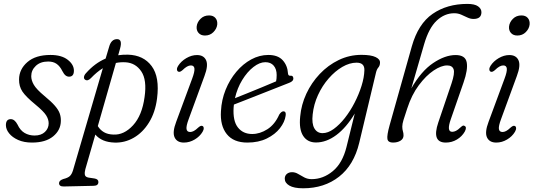

<svg xmlns="http://www.w3.org/2000/svg" viewBox="-20 -740 2801 1008"><path d="M161.5 -28.5Q196 -28.5 215.8 -47.2Q235.5 -66 235.5 -92.5Q235.5 -113.5 222 -134.8Q208.5 -156 166 -191Q116 -232 97.8 -259.2Q79.5 -286.5 80 -323Q80.5 -376.5 123.8 -414Q167 -451.5 245 -451.5Q303 -451.5 335.5 -426.2Q368 -401 368 -369Q368 -337.5 342.5 -337.5Q332.5 -337.5 324 -344.2Q315.5 -351 307 -367.5Q295 -392 277.5 -404.5Q260 -417 233 -417Q192 -417 168 -394.2Q144 -371.5 144 -340Q144 -318 157.8 -294.5Q171.5 -271 213.5 -236Q249.5 -206.5 268.2 -184.8Q287 -163 293.5 -144.5Q300 -126 299.5 -105.5Q299 -57 259.2 -24.2Q219.5 8.5 148 8.5Q106 8.5 75.2 -5.2Q44.5 -19 27.8 -40Q11 -61 11 -83Q11 -114.5 36.5 -114.5Q57 -114.5 72 -86Q86 -55.5 109.2 -42Q132.5 -28.5 161.5 -28.5Z M457.5 -330Q440.5 -312.5 427 -321.5Q419.5 -326.5 421 -336.5Q422.5 -346.5 431.5 -356Q478 -408.5 534.5 -432.5L553 -494.5Q564 -534.5 594.5 -534.5Q624 -534.5 610.5 -485.5L600.5 -450Q625 -453.5 652 -453Q733.5 -450.5 776.2 -393Q819 -335.5 804.5 -223Q795 -149.5 762.2 -96.8Q729.5 -44 682 -16.8Q634.5 10.5 581 8.5Q514.5 6.5 480.5 -33.5L428 148.5Q423.5 165 425.5 177.2Q427.5 189.5 445.5 192.5L476 197Q496.5 200.5 496.5 215Q497 235 472 235.5L315 239Q290 239.5 290 221.5Q290 207.5 312 200Q336.5 194 346.8 184.2Q357 174.5 363 155L520 -382Q488.5 -362.5 457.5 -330ZM575 -33.5Q631 -30.5 678.5 -82.2Q726 -134 739 -230.5Q752 -320.5 721.8 -365.2Q691.5 -410 639 -413Q613 -414.5 588.5 -409.5L493.5 -78Q506 -57.5 525.8 -46Q545.5 -34.5 575 -33.5Z M1056 -553.5Q1034.5 -553.5 1022.5 -567Q1010.5 -580.5 1012.5 -601Q1015 -623.5 1032.8 -641.2Q1050.5 -659 1077.5 -659Q1099.5 -659 1111 -645.5Q1122.5 -632 1120.5 -611Q1118 -589 1100.2 -571.2Q1082.5 -553.5 1056 -553.5ZM970.5 -114.5Q957 -78.5 959.2 -62.8Q961.5 -47 978.5 -47Q987 -47 997.2 -52.2Q1007.5 -57.5 1021 -70.5Q1035 -83 1043 -78.5Q1049 -76 1049.5 -67.5Q1050 -59 1043.5 -48Q1029 -23.5 1002 -7.5Q975 8.5 945.5 8.5Q909.5 8.5 896.8 -18.5Q884 -45.5 905 -100.5L989 -327.5Q1002.5 -363.5 1000.8 -380Q999 -396.5 982 -396.5Q963 -396.5 938.5 -372Q932 -366.5 926.5 -364Q921 -361.5 915.5 -364Q909.5 -367 909 -375.5Q908.5 -384 915 -394Q930.5 -418.5 958.2 -434.8Q986 -451 1014 -451Q1049.5 -451 1062 -423.8Q1074.5 -396.5 1053.5 -341Z M1479.5 -132Q1475 -99.5 1449.8 -67Q1424.5 -34.5 1381 -13Q1337.5 8.5 1278.5 8.5Q1206 8.5 1170.5 -36Q1135 -80.5 1140 -156.5Q1143 -215.5 1164.5 -268.8Q1186 -322 1220.8 -363.2Q1255.5 -404.5 1298.8 -428Q1342 -451.5 1389 -451.5Q1439 -451.5 1464.2 -423.8Q1489.5 -396 1492 -354Q1493.5 -341.5 1503.5 -342.5Q1518.5 -344.5 1520 -330Q1521.5 -313.5 1498 -305Q1467.5 -293 1427.5 -277.2Q1387.5 -261.5 1345.8 -245Q1304 -228.5 1267.5 -214.2Q1231 -200 1208 -191Q1207 -183.5 1206.5 -175.5Q1202 -105 1229 -70.8Q1256 -36.5 1304 -36.5Q1344.5 -36.5 1383.8 -61.5Q1423 -86.5 1446 -138.5Q1457.5 -156 1468.5 -155.5Q1483.5 -154.5 1479.5 -132ZM1373 -413.5Q1343 -413.5 1310.5 -388.2Q1278 -363 1251.8 -320.2Q1225.5 -277.5 1213.5 -224.5Q1240.5 -235 1278.5 -250.5Q1316.5 -266 1356.8 -282.5Q1397 -299 1429.5 -313Q1432.5 -326 1432.5 -346Q1432.5 -377 1417 -395.2Q1401.5 -413.5 1373 -413.5Z M1866 9.5Q1838 126.5 1760.2 187.5Q1682.5 248.5 1571.5 248.5Q1523 248.5 1499 234.2Q1475 220 1475 198Q1475 182.5 1485.8 173.2Q1496.5 164 1513.5 164Q1530 164 1545.2 173.2Q1560.5 182.5 1577.8 191.5Q1595 200.5 1616 200.5Q1676.5 200.5 1727.2 158.5Q1778 116.5 1799 32L1842.5 -144Q1798.5 -70.5 1746 -31.2Q1693.5 8 1639 8Q1594 8 1571.5 -26.8Q1549 -61.5 1556 -128.5Q1561.5 -190 1588.2 -247.8Q1615 -305.5 1658.8 -351.8Q1702.5 -398 1758.5 -425Q1814.5 -452 1878 -452Q1928 -452 1952.2 -440.2Q1976.5 -428.5 1975 -410Q1974.5 -395 1966.2 -385.5Q1958 -376 1954 -359ZM1621.5 -139Q1616 -91 1630.5 -66Q1645 -41 1673.5 -41Q1702 -41 1732.2 -63Q1762.5 -85 1790.8 -121Q1819 -157 1841.5 -200.8Q1864 -244.5 1878 -289Q1892 -333.5 1893 -371Q1894.5 -411 1852 -411Q1815.5 -411 1777.2 -388.8Q1739 -366.5 1705.5 -328.2Q1672 -290 1649.5 -241Q1627 -192 1621.5 -139Z M2118 -170.5Q2104.5 -130 2098.2 -109.5Q2092 -89 2092 -75.5Q2092 -61 2095.2 -51.2Q2098.5 -41.5 2098.5 -29Q2098.5 -11.5 2082.8 -1.5Q2067 8.5 2043 8.5Q2017.5 8.5 2014 -10Q2010.5 -28.5 2025.5 -82.5L2142 -496.5Q2175.5 -615 2251.2 -667.2Q2327 -719.5 2433.5 -719.5Q2472 -719.5 2489.8 -706.8Q2507.5 -694 2507.5 -676Q2507.5 -640.5 2466 -640.5Q2450 -640.5 2434.2 -648Q2418.5 -655.5 2401.5 -663Q2384.5 -670.5 2365 -670.5Q2314 -670.5 2272.8 -631.8Q2231.5 -593 2207 -509L2139.5 -276Q2191 -366.5 2253.8 -408.8Q2316.5 -451 2372 -451Q2423 -451 2430.2 -413Q2437.5 -375 2413.5 -306.5L2346.5 -113.5Q2323.5 -48 2354 -48Q2363.5 -48 2373.8 -53Q2384 -58 2397.5 -71Q2404 -77 2409 -79.8Q2414 -82.5 2419 -79Q2432.5 -72.5 2420 -49Q2405.5 -23.5 2378.8 -7.5Q2352 8.5 2320.5 8.5Q2245 8.5 2281 -97L2350.5 -302Q2368.5 -355.5 2361.5 -376Q2354.5 -396.5 2327.5 -396.5Q2296.5 -396.5 2256.5 -369.8Q2216.5 -343 2178.8 -292.5Q2141 -242 2118 -170.5Z M2696 -553.5Q2674.5 -553.5 2662.5 -567Q2650.5 -580.5 2652.5 -601Q2655 -623.5 2672.8 -641.2Q2690.5 -659 2717.5 -659Q2739.5 -659 2751 -645.5Q2762.5 -632 2760.5 -611Q2758 -589 2740.2 -571.2Q2722.5 -553.5 2696 -553.5ZM2610.5 -114.5Q2597 -78.5 2599.2 -62.8Q2601.5 -47 2618.5 -47Q2627 -47 2637.2 -52.2Q2647.5 -57.5 2661 -70.5Q2675 -83 2683 -78.5Q2689 -76 2689.5 -67.5Q2690 -59 2683.5 -48Q2669 -23.5 2642 -7.5Q2615 8.5 2585.5 8.5Q2549.5 8.5 2536.8 -18.5Q2524 -45.5 2545 -100.5L2629 -327.5Q2642.5 -363.5 2640.8 -380Q2639 -396.5 2622 -396.5Q2603 -396.5 2578.5 -372Q2572 -366.5 2566.5 -364Q2561 -361.5 2555.5 -364Q2549.5 -367 2549 -375.5Q2548.5 -384 2555 -394Q2570.5 -418.5 2598.2 -434.8Q2626 -451 2654 -451Q2689.5 -451 2702 -423.8Q2714.5 -396.5 2693.5 -341Z"/></svg>

Font: Fraunces 72pt SuperSoft Light
Style: Italic
Weight: 300
Italic angle: -16°
Version: Version 1.000;[b76b70a41]